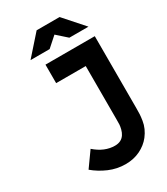

<svg xmlns="http://www.w3.org/2000/svg" viewBox="-276 -1282 1219 1405"><g transform="rotate(-30 333.5 -580.0)"><path d="M278 -1166.7H472L619.8 -1000H458.3L375 -1074.2L291.7 -1000H130.2ZM458.3 -760.4H208.3V-916.7H625V-308.6Q625 -276.7 624 -257.5Q623 -238.3 618.2 -206.4Q613.3 -174.5 600.3 -145.5Q587.2 -116.5 567.1 -90.5Q531.9 -45.6 476.9 -18.9Q421.9 7.8 353.5 7.8Q281.2 7.8 214.8 -20.8Q148.4 -49.5 97 -93.1L186.2 -218.1Q265 -148.4 353.5 -148.4Q408.2 -148.4 434.2 -188.8Q445.3 -205.7 451.2 -228.8Q457 -252 457.7 -267.3Q458.3 -282.6 458.3 -308.6Z"/></g></svg>

Font: Monoid
Style: Bold
Weight: 700
Width: 4
Designer: Andreas Larsen (@larsenwork)
Version: Version 0.61